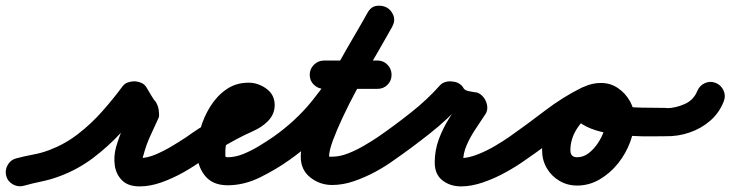

<svg xmlns="http://www.w3.org/2000/svg" viewBox="-64 -607 2605 685"><path d="M20 56Q0 61 -18.5 50.5Q-37 40 -42 20Q-47 0 -36.5 -18.5Q-26 -37 -6 -42Q24 -50 54 -55.5Q84 -61 113 -72Q168 -93 214.5 -129Q261 -165 300.5 -209.5Q340 -254 374 -300Q381 -309 392.5 -313Q404 -317 417 -317Q430 -316 441 -311Q452 -306 458 -296Q465 -285 475 -267.5Q485 -250 490 -246Q493 -242 496.5 -234.5Q500 -227 502 -217Q503 -208 503.5 -199.5Q504 -191 502 -187Q487 -154 472 -121.5Q457 -89 448 -54Q446 -49 445 -43Q444 -37 444 -32Q444 -30 443.5 -32.5Q443 -35 442 -36Q440 -39 435.5 -41Q431 -43 434 -43Q461 -43 491.5 -56Q522 -69 551 -86.5Q580 -104 601 -118Q618 -130 638.5 -126.5Q659 -123 671 -106Q683 -89 679.5 -68.5Q676 -48 659 -36Q629 -14 591 7.5Q553 29 512.5 43.5Q472 58 434 58Q393 58 371.5 36.5Q350 15 345.5 -17Q341 -49 350 -82Q361 -120 377 -156.5Q393 -193 410 -229Q412 -234 415.5 -224Q419 -214 422 -201Q425 -188 425.5 -177.5Q426 -167 422 -170Q406 -184 394.5 -205Q383 -226 372 -244Q366 -253 381 -257Q396 -261 415 -261Q433 -260 447.5 -254.5Q462 -249 456 -240Q416 -186 369 -135Q322 -84 267.5 -43Q213 -2 148 22Q116 34 84 40.5Q52 47 20 56Q20 56 20 56Q20 56 20 56Z M659 -36Q642 -24 621.5 -27.5Q601 -31 589 -48Q577 -65 580.5 -85.5Q584 -106 601 -118Q644 -149 689 -175Q734 -201 781 -225Q791 -229 801.5 -234Q812 -239 820 -246Q822 -247 819 -243.5Q816 -240 815 -237Q815 -236 815 -233.5Q815 -231 815 -232Q815 -232 815 -230Q815 -228 815 -224Q817 -216 823 -212Q825 -210 825 -210Q825 -210 823 -210Q802 -210 786.5 -194Q771 -178 760.5 -154Q750 -130 745 -106Q740 -82 740 -66Q740 -55 740 -50.5Q740 -46 748 -46Q776 -46 805 -58Q834 -70 861 -86.5Q888 -103 910 -118Q927 -130 947.5 -126.5Q968 -123 980 -106Q992 -89 988.5 -68.5Q985 -48 968 -36Q922 -3 864.5 25.5Q807 54 748 54Q694 54 666.5 19Q639 -16 639 -66Q639 -105 651 -147.5Q663 -190 686.5 -227.5Q710 -265 744 -288.5Q778 -312 823 -312Q857 -312 886.5 -290.5Q916 -269 916 -232Q916 -199 891 -174Q870 -153 838.5 -139Q807 -125 781 -111Q749 -94 718.5 -75Q688 -56 659 -36Q659 -36 659 -36Q659 -36 659 -36Z M898 -48Q886 -65 889.5 -85.5Q893 -106 910 -118Q991 -175 1048.5 -246Q1106 -317 1153 -397Q1200 -477 1247 -561Q1259 -583 1279 -586Q1299 -589 1316 -580Q1332 -571 1339.5 -552Q1347 -533 1335 -511Q1324 -492 1303.5 -456.5Q1283 -421 1257.5 -376Q1232 -331 1206 -282.5Q1180 -234 1158.5 -188Q1137 -142 1123.5 -105.5Q1110 -69 1110 -48Q1110 -48 1111.5 -48Q1113 -48 1121 -48Q1148 -48 1177.5 -59.5Q1207 -71 1235 -87.5Q1263 -104 1284 -118Q1301 -130 1321.5 -126.5Q1342 -123 1354 -106Q1366 -89 1362.5 -68.5Q1359 -48 1342 -36Q1312 -14 1275 6Q1238 26 1198.5 39.5Q1159 53 1121 53Q1077 53 1043 26Q1009 -1 1009 -48Q1009 -83 1027.5 -136Q1046 -189 1075.5 -249.5Q1105 -310 1138 -370Q1171 -430 1200.5 -480Q1230 -530 1247 -561Q1259 -583 1279 -586Q1299 -589 1316 -580Q1332 -571 1339.5 -552Q1347 -533 1335 -511Q1284 -420 1233 -334.5Q1182 -249 1118.5 -173Q1055 -97 968 -36Q951 -24 930.5 -27.5Q910 -31 898 -48ZM1092 -290Q1071 -290 1056 -304.5Q1041 -319 1041 -340Q1041 -361 1056 -376Q1071 -391 1092 -391Q1140 -391 1187.5 -391Q1235 -391 1283 -391Q1283 -391 1283 -391Q1283 -391 1283 -391Q1304 -391 1318.5 -376Q1333 -361 1333 -340Q1333 -319 1318.5 -304.5Q1304 -290 1283 -290Q1235 -290 1187.5 -290Q1140 -290 1092 -290Q1092 -290 1092 -290Q1092 -290 1092 -290Z M1342 -36Q1325 -24 1304 -27.5Q1283 -31 1272 -48Q1260 -65 1263.5 -86Q1267 -107 1284 -118Q1342 -158 1401.5 -205Q1461 -252 1507 -304Q1515 -312 1527 -315Q1539 -318 1551 -316Q1564 -315 1574.5 -308.5Q1585 -302 1590 -292Q1594 -285 1607.5 -282Q1621 -279 1629 -278Q1641 -278 1651.5 -269.5Q1662 -261 1668 -249Q1674 -237 1674.5 -224Q1675 -211 1668 -200Q1651 -174 1632.5 -146.5Q1614 -119 1601 -89.5Q1588 -60 1588 -27Q1588 -29 1585 -34Q1580 -41 1575 -42Q1570 -43 1581 -43Q1606 -43 1638.5 -55.5Q1671 -68 1701.5 -86Q1732 -104 1752 -118Q1752 -118 1752 -118Q1752 -118 1752 -118Q1769 -130 1789.5 -126.5Q1810 -123 1822 -106Q1834 -89 1830.5 -68.5Q1827 -48 1810 -36Q1781 -15 1741.5 7Q1702 29 1660 43.5Q1618 58 1581 58Q1542 58 1514.5 36.5Q1487 15 1487 -27Q1487 -71 1501.5 -110Q1516 -149 1538.5 -185Q1561 -221 1584 -256Q1591 -266 1602.5 -255Q1614 -244 1623 -227Q1632 -209 1634 -193Q1636 -177 1623 -178Q1586 -180 1551.5 -196.5Q1517 -213 1500 -248Q1495 -258 1510 -260.5Q1525 -263 1544 -260Q1562 -258 1576 -251.5Q1590 -245 1583 -236Q1532 -180 1468 -129.5Q1404 -79 1342 -36Q1342 -36 1342 -36Q1342 -36 1342 -36Z M1740 -48Q1728 -65 1731.5 -85.5Q1735 -106 1752 -118Q1816 -163 1880 -212Q1944 -261 2013 -295Q2013 -295 2013 -295Q2013 -295 2013 -295Q2032 -304 2052 -297Q2072 -290 2081 -272Q2090 -253 2083 -233Q2076 -213 2058 -204Q1992 -172 1931 -124.5Q1870 -77 1810 -36Q1793 -24 1772.5 -27.5Q1752 -31 1740 -48ZM2014 -295Q2033 -304 2052.5 -297Q2072 -290 2081 -271Q2090 -252 2083 -232Q2076 -212 2057 -204Q2019 -186 1995 -149Q1971 -112 1971 -71Q1971 -46 1995 -46Q2017 -46 2035.5 -60Q2054 -74 2068.5 -95.5Q2083 -117 2091 -140.5Q2099 -164 2099 -183Q2099 -189 2094 -199.5Q2089 -210 2080 -210Q2072 -210 2069.5 -208Q2067 -206 2073 -212Q2075 -214 2077.5 -219Q2080 -224 2079 -221Q2079 -221 2079 -221Q2079 -221 2079 -221Q2079 -223 2079 -225Q2080 -233 2077 -240Q2076 -242 2073.5 -243.5Q2071 -245 2072 -246Q2072 -246 2087.5 -242Q2103 -238 2119 -234Q2135 -230 2138 -230Q2181 -224 2225 -223Q2269 -222 2312 -222Q2312 -222 2312 -222Q2312 -222 2312 -222Q2333 -221 2348 -206.5Q2363 -192 2363 -171Q2362 -150 2347.5 -135Q2333 -120 2312 -121Q2294 -121 2259.5 -120.5Q2225 -120 2183.5 -122.5Q2142 -125 2101 -132.5Q2060 -140 2029 -155Q1998 -170 1984 -194Q1970 -218 1983 -255Q1983 -255 1983 -255Q1983 -255 1983 -255Q1994 -286 2022 -298.5Q2050 -311 2080 -311Q2114 -311 2141 -292.5Q2168 -274 2184 -245Q2200 -216 2200 -183Q2200 -143 2184.5 -101Q2169 -59 2141 -24Q2113 11 2075.5 33Q2038 55 1995 55Q1960 55 1931.5 38Q1903 21 1886.5 -7.5Q1870 -36 1870 -71Q1870 -118 1888.5 -162Q1907 -206 1939 -241Q1971 -276 2014 -295Q2014 -295 2014 -295Q2014 -295 2014 -295Z M2311 -121Q2290 -121 2275.5 -136Q2261 -151 2262 -172Q2262 -193 2277 -207.5Q2292 -222 2313 -221Q2345 -221 2378 -235.5Q2411 -250 2424 -283Q2432 -302 2451 -310.5Q2470 -319 2490 -311Q2509 -303 2517.5 -284Q2526 -265 2518 -245Q2502 -204 2469.5 -176Q2437 -148 2395.5 -134Q2354 -120 2311 -121Q2311 -121 2311 -121Q2311 -121 2311 -121Z"/></svg>

Font: FRB American Cursive Ultra
Style: Bold Italic
Weight: 1000
Italic angle: -25°
Version: Version 2.0;Modular Font Editor K font №1